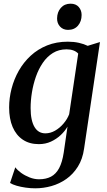

<svg xmlns="http://www.w3.org/2000/svg" viewBox="-20 -771 580 1041"><path d="M436 34Q428 91.5 402.2 132.5Q376.5 173.5 339.5 199.5Q302.5 225.5 259 237.8Q215.5 250 171 250Q145 250 118.8 246.2Q92.5 242.5 70.2 236Q48 229.5 34.5 221L63 136Q73.5 151 94.2 166Q115 181 140.5 191Q166 201 191.5 201Q229.5 201 256.5 186.8Q283.5 172.5 300.5 140.8Q317.5 109 325.5 56.5L346 -84.5Q332 -60 309 -38.5Q286 -17 256.2 -3.2Q226.5 10.5 190.5 10.5Q139.5 10.5 103.5 -13.8Q67.5 -38 48.5 -82.5Q29.5 -127 29.5 -188.5Q29.5 -239.5 42.8 -290.8Q56 -342 82 -387.8Q108 -433.5 146.5 -469Q185 -504.5 235.5 -524.8Q286 -545 348 -545Q380 -545 407.8 -538.8Q435.5 -532.5 455.5 -522.5L522 -543ZM404 -480.5Q394 -491.5 378 -497.5Q362 -503.5 341 -503.5Q299 -503.5 267 -483.8Q235 -464 212 -430.2Q189 -396.5 174.5 -354.8Q160 -313 153 -269.2Q146 -225.5 146 -185.5Q146 -150.5 151.5 -124.8Q157 -99 167.5 -81.8Q178 -64.5 192.8 -56.2Q207.5 -48 226 -48Q253 -48 278.5 -62.5Q304 -77 324.2 -100.8Q344.5 -124.5 355 -151.5ZM349 -609Q322 -609 305.5 -627Q289 -645 289.5 -671.5Q290 -706 310 -728.5Q330 -751 362.5 -751Q391.5 -751 407 -733Q422.5 -715 422.5 -690Q422.5 -655 402.8 -632Q383 -609 349 -609Z"/></svg>

Font: Merriweather 72pt Medium
Style: Italic
Weight: 500
Italic angle: -7.8°
Version: Version 2.101